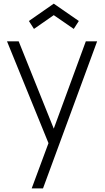

<svg xmlns="http://www.w3.org/2000/svg" viewBox="-20 -791 579 1061"><path d="M277.1 -707.3 387.5 -631.2 415.6 -675 277.1 -770.8 139.6 -675 167.7 -631.2ZM454.2 -562.5 277.1 -80.2 83.3 -562.5H18.8L247.9 0L155.2 250H217.7L516.7 -562.5Z"/></svg>

Font: Manrope3 Light
Style: Regular
Weight: 300
Designer: Mikhail Sharanda
Foundry: Mikhail Sharanda
Version: Version 3.000;PS 003.000;hotconv 1.0.88;makeotf.lib2.5.64775